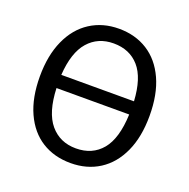

<svg xmlns="http://www.w3.org/2000/svg" viewBox="-127 -823 945 958"><g transform="rotate(20 346.0 -344.5)"><path d="M637 -344Q637 -232 600.5 -152Q564 -72 498.5 -30Q433 12 346 12Q259 12 193.5 -29Q128 -70 91.5 -150Q55 -230 55 -343Q55 -454 91.5 -535Q128 -616 194 -658.5Q260 -701 346 -701Q433 -701 498.5 -659.5Q564 -618 600.5 -538Q637 -458 637 -344ZM153 -386H539Q532 -508 481.5 -565.5Q431 -623 346 -623Q263 -623 212 -565Q161 -507 153 -386ZM539 -316H153Q158 -188 209.5 -127Q261 -66 346 -66Q433 -66 483.5 -126.5Q534 -187 539 -316Z"/></g></svg>

Font: Fira Sans
Style: Regular
Weight: 400
Designer: bBox Type GmbH & Carrois Corporate GbR & Edenspiekermann AG
Foundry: bBox Type GmbH & Carrois Corporate GbR & Edenspiekermann AG
Version: Version 4.301